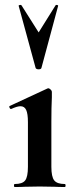

<svg xmlns="http://www.w3.org/2000/svg" viewBox="-20 -750 303 770"><path d="M39 -12Q70 -12 81 -26.5Q92 -41 92 -81V-260Q92 -294 85 -309Q78 -324 62 -324Q49 -324 25 -313H24Q20 -313 18 -318.5Q16 -324 19 -325L170 -395L173 -396Q178 -396 183 -391Q188 -386 188 -382V-360Q186 -320 186 -262V-81Q186 -41 197.5 -26.5Q209 -12 240 -12Q243 -12 243 -6Q243 0 240 0Q214 0 199 -1L139 -2L80 -1Q65 0 39 0Q36 0 36 -6Q36 -12 39 -12ZM66 -729 135 -620 203 -729Q205 -731 209.5 -730Q214 -729 213 -726L146 -477Q144 -472 135 -472Q126 -472 123 -477L55 -726Q54 -729 59 -730Q64 -731 66 -729Z"/></svg>

Font: Cormorant Infant
Style: Bold
Weight: 700
Designer: Christian Thalmann (Catharsis Fonts)
Foundry: Catharsis Fonts
Version: Version 4.000